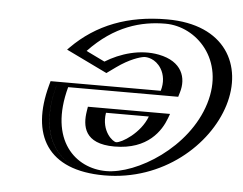

<svg xmlns="http://www.w3.org/2000/svg" viewBox="-44 -581 821 648"><g transform="rotate(5 366.5 -256.5)"><path d="M488.9 -196C471.6 -149 422.6 -100 361.6 -100C309.6 -100 285.4 -142 293.9 -196ZM301.9 -340 190.5 -394C278.1 -491 383.4 -528 497.4 -528C652.4 -528 742.1 -406 696.6 -257C650.7 -107 486.4 15 331.4 15C175.4 15 90 -95 148.4 -286H521.4C547.7 -372 449.5 -453 301.9 -340ZM509.5 -211 503.6 -195C484.1 -142.2 427.5 -85 357 -85C295.7 -85 269.1 -134.8 278.4 -193.8L281.1 -211ZM304.1 -357.7 214.8 -400.9C295.4 -482.1 388.2 -513 492.8 -513C640 -513 724.4 -397.2 681.6 -257C638.4 -115.8 483.2 0 336 0C191.8 0 112.2 -97.6 159.1 -271H531.9L536.4 -286C545.5 -315.7 541.7 -344.1 528.2 -366.2C496.3 -418.3 410.1 -434 304.1 -357.7ZM509.5 -211H281.1L278.4 -193.8C269.1 -134.8 295.7 -85 357 -85C427.5 -85 484.1 -142.2 503.6 -195ZM304.1 -357.7C410.1 -434 496.3 -418.3 528.2 -366.2C541.7 -344.1 545.5 -315.7 536.4 -286L531.9 -271H159.1C112.2 -97.6 191.8 0 336 0C483.2 0 638.4 -115.8 681.6 -257C724.4 -397.2 640 -513 492.8 -513C388.2 -513 295.4 -482.1 214.8 -400.9ZM488.9 -196H293.9C285.4 -142 309.6 -100 361.6 -100C422.5 -100 471.6 -149 488.9 -196ZM310.9 -346.6C409.9 -418 486 -401.8 514 -356.1C526.1 -336.4 529.2 -311.4 521.4 -286H148.2L144 -270.5C95.2 -89.9 179.2 15 331.4 15C486.4 15 650.7 -107 696.6 -257C742.1 -406 652.4 -528 497.4 -528C389.8 -528 290.5 -495.5 205 -409.4L190 -394.2L301.8 -340.1ZM534.5 -211H256.2L253.7 -195.2C246 -145.9 253.4 -85 357 -85C470.6 -85 513.2 -153.4 528.8 -195.6ZM298.4 -367.6 235.4 -398.2C321 -488.7 411.4 -513 492.8 -513C597.3 -513 703.1 -409 656.6 -257C609.8 -103.9 440.4 0 336 0C233.6 0 133.9 -86 184.1 -271H556.9L561.4 -286C576.8 -336.1 559.6 -391.2 479.7 -406.9C415.5 -419.4 348.7 -398.7 298.4 -367.6ZM318.8 -196H463.9C442.6 -138.4 379.8 -100 361.6 -100C351.2 -100 308.7 -131.9 318.8 -196ZM339.4 -352C381.3 -382.2 416.6 -393 430.3 -394.7C439.5 -395.9 469.5 -392.9 488.9 -361.3C501.3 -341.2 505 -314.1 496.4 -286H123.2L119.1 -270.8C73.2 -101.1 137.6 15 331.4 15C529.2 15 679.3 -118.8 721.6 -257C763.5 -394.1 695.2 -528 497.4 -528C364.6 -528 259.1 -487.2 177.2 -404.7L169.5 -396.9L308.4 -329.7Z"/></g></svg>

Font: Hussar Outliner
Style: Obl
Weight: 700
Foundry: Cannot Into Space Fonts
Version: Version 0.92